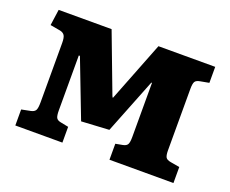

<svg xmlns="http://www.w3.org/2000/svg" viewBox="-90 -658 958 801"><g transform="rotate(20 389.0 -257.5)"><path d="M41 0V-71L81 -79Q96 -82 101.5 -91Q107 -100 107 -127V-390Q107 -414 101 -423.5Q95 -433 81 -436L36 -444L46 -515H281L380 -253L384 -247L489 -515H741V-444L703 -437Q685 -434 680 -425Q675 -416 675 -393V-120Q675 -99 680 -90Q685 -81 703 -78L743 -71V0H459V-71L491 -77Q506 -80 511 -89Q516 -98 516 -122V-362H513L416 -117L293 -110L195 -365H190V-121Q190 -99 194.5 -89.5Q199 -80 215 -77L250 -70V0Z"/></g></svg>

Font: Literata 12pt
Style: Bold
Weight: 700
Designer: Latin by Veronika Burian and Jose Scaglione. Greek by Irene Vlachou. Cyrillic by Vera Evstafieva.
Foundry: TypeTogether
Version: Version 3.002